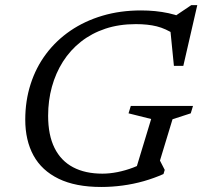

<svg xmlns="http://www.w3.org/2000/svg" viewBox="-20 -734 805 764"><path d="M387.5 -43Q416 -43 447.5 -49.2Q479 -55.5 509.5 -67Q540 -78.5 564.5 -95L514 -38L581.5 -260.5L491.5 -283L500.5 -312.5H748L739 -283L666.5 -259.5L616.5 -95L635.5 -58L630.5 -41.5Q593.5 -25 552.2 -13.2Q511 -1.5 468.2 4.2Q425.5 10 383 10Q280.5 10 213.2 -22.8Q146 -55.5 113.2 -115.5Q80.5 -175.5 80.5 -258Q80.5 -333 101.8 -399.2Q123 -465.5 163.2 -519.2Q203.5 -573 260.2 -611.8Q317 -650.5 387.8 -671.5Q458.5 -692.5 541 -692.5Q570 -692.5 597.5 -689.8Q625 -687 650.8 -681.5Q676.5 -676 701 -666.5L672 -667L741 -713.5H765L709.5 -472H672L657 -622.5L676.5 -596Q639 -620.5 603.5 -629.2Q568 -638 520.5 -638Q454 -638 399.2 -619.8Q344.5 -601.5 302 -568Q259.5 -534.5 230.5 -488.8Q201.5 -443 186.5 -388.5Q171.5 -334 171.5 -273.5Q171.5 -196.5 197 -145.2Q222.5 -94 270.8 -68.5Q319 -43 387.5 -43Z"/></svg>

Font: Newsreader 14pt
Style: Italic
Weight: 400
Italic angle: -17°
Designer: Hugues Gentile
Foundry: Production Type
Version: Version 1.003